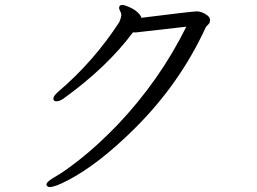

<svg xmlns="http://www.w3.org/2000/svg" viewBox="-20 -727 1040 777"><path d="M552 -655Q760 -681 776.5 -681Q793 -681 811.5 -670Q830 -659 830 -646.5Q830 -634 822.5 -627.5Q815 -621 813 -617Q709 -391 530 -212Q382 -64 256 2Q203 30 181 30Q175 30 171.5 26.5Q168 23 168 20Q168 8 205.5 -13Q243 -34 309.5 -87Q376 -140 452 -218Q625 -399 734 -619L532 -596Q525 -596 518 -596Q413 -455 237 -328Q221 -317 208.5 -317Q196 -317 196 -328Q196 -339 216 -356Q360 -479 463 -638Q469 -651 471 -665V-666Q471 -674 466.5 -681.5Q462 -689 462 -695Q462 -707 475 -707Q484 -707 505 -697.5Q526 -688 538.5 -675.5Q551 -663 552 -655Z"/></svg>

Font: LXGW WenKai Lite
Style: Regular
Weight: 400
Designer: LXGW / Fontworks Inc.
Foundry: LXGW / Fontworks Inc.
Version: Version 1.511; March 25, 2025